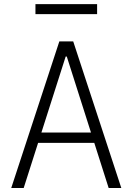

<svg xmlns="http://www.w3.org/2000/svg" viewBox="-20 -936 660 956"><path d="M521 0 312.5 -654.5H307L98 0H36L275.5 -730H344.5L584 0ZM143 -276H474.5V-224.5H143ZM463.5 -865.5H156.5V-915.5H463.5Z"/></svg>

Font: Monaspace Argon Var
Style: Regular
Weight: 400
Designer: Riley Cran and the Lettermatic Team
Version: Version 1.000 (Monaspace Argon Var)